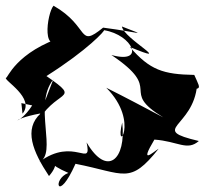

<svg xmlns="http://www.w3.org/2000/svg" viewBox="-38 -624 718 674"><path d="M37 -262 75 -254C25 -175 -21 -203 105 -226C44 -171 77 -92 134 -6C209 -92 59 -78 202 -17C144 5 164 93 227 -49C401 -15 417 26 519 -102C499 -90 449 -42 504 -134C587 -128 619 -93 660 -129C482 -171 641 -174 654 -326L558 -306C674 -318 673 -295 644 -361C535 -363 488 -378 418 -459C582 -391 396 -488 390 -531C484 -494 455 -510 324 -527C233 -453 279 -530 150 -604C127 -579 103 -411 192 -498C15 -442 -12 -346 -17 -351C-27 -343 87 -280 41 -225ZM335 -316C457 -194 362 -76 391 -194C406 -64 338 -1 266 -124C286 -30 223 -147 99 -55C166 -83 77 -255 149 -345L86 -181C154 -318 257 -266 125 -357C272 -450 332 -518 327 -518C428 -502 475 -397 353 -431C542 -304 376 -309 535 -212C469 -247 403 -282 335 -316Z"/></svg>

Font: Asimov Silicon
Style: Regular
Weight: 400
Designer: Google
Version: Version 2.000980; 2014